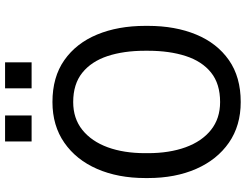

<svg xmlns="http://www.w3.org/2000/svg" viewBox="-125 -820 956 746"><g transform="rotate(-90 353.0 -447.0)"><path d="M329.6 10.3Q237.8 10.3 171.6 -35.6Q105.5 -81.5 69.8 -162.8Q34.2 -244.1 34.2 -350.1V-360.4Q34.2 -466.3 69.6 -547.6Q105 -628.9 171.4 -675Q237.8 -721.2 329.6 -721.2Q426.8 -721.2 492.4 -675Q558.1 -628.9 591.8 -547.6Q625.5 -466.3 625.5 -360.4V-350.1Q625.5 -244.1 591.8 -162.8Q558.1 -81.5 492.4 -35.6Q426.8 10.3 329.6 10.3ZM329.6 -69.8Q400.4 -69.8 444.1 -105Q487.8 -140.1 508.3 -203.4Q528.8 -266.6 528.8 -350.1V-361.3Q528.8 -444.3 508.1 -507.1Q487.3 -569.8 443.4 -605.2Q399.4 -640.6 329.6 -640.6Q265.6 -640.6 221.2 -605Q176.8 -569.3 153.8 -506.6Q130.9 -443.8 130.9 -361.3V-350.1Q130.9 -267.1 153.8 -203.9Q176.8 -140.6 221.2 -105.2Q265.6 -69.8 329.6 -69.8ZM382.8 -802.2V-905.3H483.9V-802.2ZM176.3 -802.2V-905.3H277.3V-802.2Z"/></g></svg>

Font: Roboto Slab
Style: Regular
Weight: 400
Designer: Google
Version: Version 2.000; ttfautohint (v1.8.1.43-b0c9)